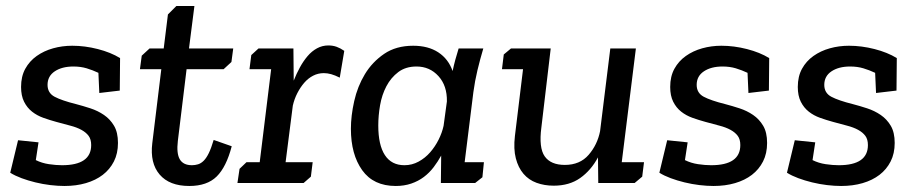

<svg xmlns="http://www.w3.org/2000/svg" viewBox="-20 -608 3045 638"><path d="M186 -59Q283 -59 283 -126Q283 -145 274.5 -156.5Q266 -168 250.5 -176.5Q235 -185 213.5 -190.5Q192 -196 167 -203Q145 -209 124 -216.5Q103 -224 86.5 -237Q70 -250 60 -270Q50 -290 50 -319Q50 -354 64 -379.5Q78 -405 102 -422Q126 -439 156.5 -447.5Q187 -456 220 -456Q262 -456 305 -445Q348 -434 379 -415L378 -307L310 -299L307 -366Q288 -375 268 -381Q248 -387 224 -387Q186 -387 162 -371Q138 -355 138 -326Q138 -299 161.5 -286.5Q185 -274 233 -262Q256 -256 280.5 -248Q305 -240 325.5 -226Q346 -212 359 -190Q372 -168 372 -133Q372 -98 358.5 -71.5Q345 -45 321.5 -27Q298 -9 265.5 0.5Q233 10 194 10Q172 10 147 7Q122 4 97.5 -2Q73 -8 51.5 -16Q30 -24 14 -34L40 -142L108 -135L99 -76Q119 -66 142.5 -62.5Q166 -59 186 -59Z M451 -423 477 -447H524L538 -560L566 -588H626L608 -447H755L749 -402L723 -378H600L571 -140Q566 -98 577.5 -78.5Q589 -59 618 -59Q628 -59 638 -62Q648 -65 657 -74Q666 -83 674 -99.5Q682 -116 690 -143L750 -122Q732 -53 700 -21.5Q668 10 609 10Q543 10 510.5 -28Q478 -66 486 -132L516 -378H445Z M955 -447 956 -340Q965 -363 976.5 -384Q988 -405 1002 -421.5Q1016 -438 1033.5 -447.5Q1051 -457 1071 -457Q1086 -457 1098.5 -452.5Q1111 -448 1124 -439L1109 -350Q1093 -358 1080.5 -361.5Q1068 -365 1056 -365Q1037 -365 1020.5 -356.5Q1004 -348 991 -333Q978 -318 968 -298.5Q958 -279 953 -257L929 -69H1019L1013 -21L989 0H769L776 -47L799 -69H843L881 -378H809L815 -425L839 -447Z M1586 -447Q1575 -410 1566.5 -374.5Q1558 -339 1553 -302L1524 -69H1588L1583 -19L1559 0H1445L1446 -91Q1435 -71 1421 -52.5Q1407 -34 1388.5 -20Q1370 -6 1346.5 2Q1323 10 1295 10Q1221 10 1183.5 -42.5Q1146 -95 1146 -180Q1146 -223 1157 -272Q1168 -321 1192.5 -361.5Q1217 -402 1256.5 -429Q1296 -456 1353 -456Q1403 -456 1436.5 -434Q1470 -412 1484 -372Q1488 -391 1493 -409.5Q1498 -428 1504 -447ZM1364 -387Q1328 -387 1303.5 -368.5Q1279 -350 1264 -321.5Q1249 -293 1243 -258.5Q1237 -224 1237 -191Q1237 -126 1259 -92.5Q1281 -59 1324 -59Q1349 -59 1371 -71Q1393 -83 1409.5 -102Q1426 -121 1437.5 -144Q1449 -167 1454 -190L1465 -271Q1466 -323 1437 -355Q1408 -387 1364 -387Z M2120 -69 2114 -21 2089 0H1968L1967 -85Q1944 -42 1908 -16.5Q1872 9 1820 9Q1789 9 1763 -0.5Q1737 -10 1719.5 -30.5Q1702 -51 1694 -82Q1686 -113 1691 -156L1718 -378H1648L1654 -427L1678 -447H1810L1779 -185Q1770 -117 1790 -88.5Q1810 -60 1857 -60Q1907 -60 1936 -93.5Q1965 -127 1974 -172L2008 -447H2093L2046 -69Z M2343 -59Q2440 -59 2440 -126Q2440 -145 2431.5 -156.5Q2423 -168 2407.5 -176.5Q2392 -185 2370.5 -190.5Q2349 -196 2324 -203Q2302 -209 2281 -216.5Q2260 -224 2243.5 -237Q2227 -250 2217 -270Q2207 -290 2207 -319Q2207 -354 2221 -379.5Q2235 -405 2259 -422Q2283 -439 2313.5 -447.5Q2344 -456 2377 -456Q2419 -456 2462 -445Q2505 -434 2536 -415L2535 -307L2467 -299L2464 -366Q2445 -375 2425 -381Q2405 -387 2381 -387Q2343 -387 2319 -371Q2295 -355 2295 -326Q2295 -299 2318.5 -286.5Q2342 -274 2390 -262Q2413 -256 2437.5 -248Q2462 -240 2482.5 -226Q2503 -212 2516 -190Q2529 -168 2529 -133Q2529 -98 2515.5 -71.5Q2502 -45 2478.5 -27Q2455 -9 2422.5 0.5Q2390 10 2351 10Q2329 10 2304 7Q2279 4 2254.5 -2Q2230 -8 2208.5 -16Q2187 -24 2171 -34L2197 -142L2265 -135L2256 -76Q2276 -66 2299.5 -62.5Q2323 -59 2343 -59Z M2767 -59Q2864 -59 2864 -126Q2864 -145 2855.5 -156.5Q2847 -168 2831.5 -176.5Q2816 -185 2794.5 -190.5Q2773 -196 2748 -203Q2726 -209 2705 -216.5Q2684 -224 2667.5 -237Q2651 -250 2641 -270Q2631 -290 2631 -319Q2631 -354 2645 -379.5Q2659 -405 2683 -422Q2707 -439 2737.5 -447.5Q2768 -456 2801 -456Q2843 -456 2886 -445Q2929 -434 2960 -415L2959 -307L2891 -299L2888 -366Q2869 -375 2849 -381Q2829 -387 2805 -387Q2767 -387 2743 -371Q2719 -355 2719 -326Q2719 -299 2742.5 -286.5Q2766 -274 2814 -262Q2837 -256 2861.5 -248Q2886 -240 2906.5 -226Q2927 -212 2940 -190Q2953 -168 2953 -133Q2953 -98 2939.5 -71.5Q2926 -45 2902.5 -27Q2879 -9 2846.5 0.5Q2814 10 2775 10Q2753 10 2728 7Q2703 4 2678.5 -2Q2654 -8 2632.5 -16Q2611 -24 2595 -34L2621 -142L2689 -135L2680 -76Q2700 -66 2723.5 -62.5Q2747 -59 2767 -59Z"/></svg>

Font: Zilla Slab Medium
Style: Regular
Weight: 500
Designer: Typotheque.com
Foundry: Typotheque type foundry
Version: Version 1.1; 2017